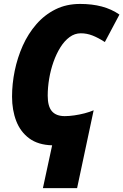

<svg xmlns="http://www.w3.org/2000/svg" viewBox="-20 -745 640 996"><path d="M202.6 231 250.5 8.8Q177.7 6.8 131.8 -27.1Q85.9 -61 64.2 -117.4Q42.5 -173.8 42.5 -243.7Q42.5 -310.1 56.4 -377.9Q70.3 -445.8 98.1 -508.1Q126 -570.3 168.5 -619.1Q210.9 -668 267.6 -696.3Q324.2 -724.6 395.5 -724.6Q457.5 -724.6 508.1 -711.2Q558.6 -697.8 599.6 -669.4L523.9 -526.9Q489.3 -549.3 459.7 -560.8Q430.2 -572.3 399.4 -572.3Q367.7 -572.3 341.1 -552.7Q314.5 -533.2 293.5 -499.8Q272.5 -466.3 257.6 -424.3Q242.7 -382.3 235.1 -336.9Q227.5 -291.5 227.5 -248.5Q227.5 -192.9 249.5 -167.7Q271.5 -142.6 315.9 -142.6Q338.4 -142.6 365.5 -146.5Q392.6 -150.4 418.9 -157.2Q445.3 -164.1 465.8 -172.9L379.9 231Z"/></svg>

Font: Open Sans SemiCondensed ExtraBold
Style: Italic
Weight: 800
Width: 4
Italic angle: -12°
Designer: Monotype Design Team
Foundry: Monotype Imaging Inc.
Version: Version 3.003